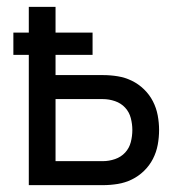

<svg xmlns="http://www.w3.org/2000/svg" viewBox="-20 -540 540 560"><path d="M64 0V-380H19V-445H64V-520H142V-445H250V-380H142V-321H280Q302 -321 323.5 -317.5Q345 -314 364.5 -304.5Q384 -295 400 -279.5Q416 -264 426 -244.5Q436 -225 440 -203.5Q444 -182 444 -161Q444 -139 440 -117.5Q436 -96 426 -76.5Q416 -57 400 -41.5Q384 -26 364.5 -16.5Q345 -7 323.5 -3.5Q302 0 280 0ZM142 -70H280Q298 -70 315.5 -76Q333 -82 345 -95Q357 -108 361.5 -125.5Q366 -143 366 -161Q366 -178 361.5 -195.5Q357 -213 345 -226Q333 -239 315.5 -245Q298 -251 280 -251H142Z"/></svg>

Font: Zed Sans
Style: Regular
Weight: 400
Designer: Belleve Invis
Foundry: Belleve Invis
Version: Version 1.0.0; ttfautohint (v1.8.4)